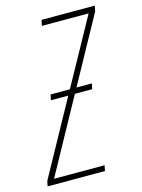

<svg xmlns="http://www.w3.org/2000/svg" viewBox="-152 -779 626 844"><g transform="rotate(-15 161.0 -357.0)"><path d="M-42 0H219L224 -25H-6L179 -362H258L263 -387H193L359 -689L364 -714H122L116 -688H329L163 -387H75L70 -362H149L-37 -24Z"/></g></svg>

Font: Noto Sans ExtraCondensed Thin
Style: Italic
Weight: 100
Width: 2
Italic angle: -12°
Designer: Monotype Design Team
Foundry: Monotype Imaging Inc.
Version: Version 2.013